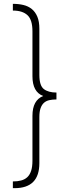

<svg xmlns="http://www.w3.org/2000/svg" viewBox="-20 -860 346 1000"><path d="M56 120H47V85Q71 85 90 80Q109 75 122 63Q135 51 142 30Q149 9 149 -23V-257Q149 -338 205 -360Q149 -381 149 -463V-697Q149 -757 123 -781Q97 -805 47 -805V-840Q77 -840 102 -834Q127 -828 145.5 -813Q164 -798 174.5 -773Q185 -748 185 -710V-470Q185 -414 208.5 -396Q232 -378 274 -378V-342Q254 -342 237.5 -338.5Q221 -335 209.5 -325Q198 -315 191.5 -297Q185 -279 185 -250V-10Q185 120 56 120Z"/></svg>

Font: Tanohe Sans ExtraLight
Style: Regular
Weight: 250
Designer: Village Type and Design LLC & Cristiano Sobral
Foundry: Cooper Hewitt Smithsonian Design Museum
Version: Version 1.00;May 30, 2020;FontCreator 12.0.0.2522 64-bit; tt